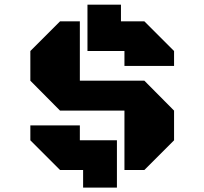

<svg xmlns="http://www.w3.org/2000/svg" viewBox="-20 -741 891 837"><path d="M328.1 -389.2H609.4L738.8 -258.8V-129.4L609.4 0H522.5V-258.8H241.7L112.3 -389.2V-518.6L241.7 -647.9H328.1ZM328.1 -129.4H489.7V76.7H342.3V0H241.7L112.3 -129.4V-194.3H328.1ZM361.3 -518.6V-720.7H507.3V-647.9H609.4L738.8 -518.6V-453.6H522.5V-518.6Z"/></svg>

Font: Black Ops One [rus by aLiNcE]
Style: Regular
Weight: 400
Designer: James Grieshaber
Foundry: James Grieshaber
Version: Version 1.002;May 25, 2024;FontCreator 13.0.0.2680 64-bit